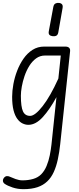

<svg xmlns="http://www.w3.org/2000/svg" viewBox="-26 -869 556 1352"><path d="M59.5 -187.5Q59.5 -228.5 68.2 -276.5Q77 -324.5 95 -371.2Q113 -418 140 -456.5Q167 -495 203.2 -518Q239.5 -541 285.5 -541H435Q447 -541 454.5 -537Q462 -533 465.5 -525.8Q469 -518.5 467.5 -507.5L398 146Q392 203 381.2 253Q370.5 303 352.5 342.5Q334.5 382 307 408Q278.5 435.5 237.5 449.2Q196.5 463 139 463Q98 463 62.8 451.2Q27.5 439.5 7 425.5Q-0.5 420 -3.5 413Q-6.5 406 -5.2 398.2Q-4 390.5 2 383Q11.5 371.5 22.8 371.2Q34 371 41 374.5Q58.5 382.5 83.8 391.8Q109 401 132.5 401Q172.5 401 206.8 391.2Q241 381.5 264 358.5Q287.5 334.5 302 299.5Q316.5 264.5 324.5 224.8Q332.5 185 336.5 148L371.5 -185Q324.5 -98.5 275 -44.2Q225.5 10 174 10Q153 10 132.8 0.2Q112.5 -9.5 95.8 -32Q79 -54.5 69.2 -92.8Q59.5 -131 59.5 -187.5ZM121 -195Q121 -116.5 135.8 -84.8Q150.5 -53 186 -53Q220.5 -53 274.2 -121.5Q328 -190 385 -316L402 -478H291Q256 -478 228.2 -457.8Q200.5 -437.5 180.2 -404.8Q160 -372 147 -334Q134 -296 127.5 -259.2Q121 -222.5 121 -195ZM345.5 -614Q330.5 -615.5 322.5 -623.2Q314.5 -631 317.5 -648L349.5 -820.5Q353 -838 363.8 -844Q374.5 -850 389 -848.5Q403.5 -847 410.8 -838.5Q418 -830 414.5 -811.5L384.5 -641Q381.5 -624 371.5 -618.2Q361.5 -612.5 345.5 -614Z"/></svg>

Font: Edu NSW ACT Cursive
Style: Regular
Weight: 400
Designer: Tina and Corey Anderson, Eben Sorkin, Mirko Velimirovic
Foundry: Sorkin Type Co.
Version: Version 2.000